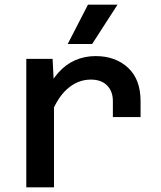

<svg xmlns="http://www.w3.org/2000/svg" viewBox="-20 -805 690 825"><path d="M465 -302V-371Q465 -412 440.5 -437.5Q416 -463 370 -463Q314 -463 268 -422Q222 -381 191 -293L176 -405Q199 -457 230.5 -492.5Q262 -528 302.5 -546Q343 -564 391 -564Q476 -564 530 -514Q584 -464 584 -371V-302ZM93 0V-552H206L212 -435V0ZM271 -616 358 -785H485L376 -616Z"/></svg>

Font: Azeret Mono Thin Medium
Style: Regular
Weight: 500
Version: Version 1.002